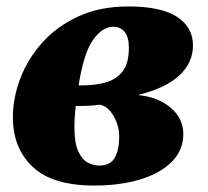

<svg xmlns="http://www.w3.org/2000/svg" viewBox="-20 -566 645 596"><path d="M273 10Q143 10 81.5 -48Q20 -106 20 -202Q20 -262 43 -322.5Q66 -383 111 -433.5Q156 -484 223 -515Q290 -546 378 -546Q479 -546 529 -514Q579 -482 579 -425Q579 -372 537.5 -332.5Q496 -293 408 -271Q471 -265 510 -231.5Q549 -198 549 -150Q549 -99 512.5 -63Q476 -27 413.5 -8.5Q351 10 273 10ZM332 -483Q298 -483 269 -442.5Q240 -402 224 -301H235Q273 -301 306 -309.5Q339 -318 359.5 -343Q380 -368 380 -417Q380 -452 366.5 -467.5Q353 -483 332 -483ZM288 -52Q323 -52 336.5 -77Q350 -102 350 -140Q350 -177 332 -207Q314 -237 290 -241Q275 -239 259.5 -238Q244 -237 215 -237Q213 -218 212 -202.5Q211 -187 211 -172Q211 -122 223 -96Q235 -70 253 -61Q271 -52 288 -52Z"/></svg>

Font: Noto Serif Black
Style: Italic
Weight: 900
Italic angle: -12°
Designer: Monotype Design Team
Foundry: Monotype Imaging Inc.
Version: Version 2.013